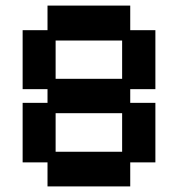

<svg xmlns="http://www.w3.org/2000/svg" viewBox="-20 -656 637 687"><path d="M150 11V-75H61V-288H150V-337H61V-548H150V-636H446V-548H536V-337H446V-288H536V-75H446V11ZM179 -113H417V-251H179ZM179 -374H417V-511H179Z"/></svg>

Font: Pixelify Sans SemiBold
Style: Regular
Weight: 600
Designer: Stefie Justprince
Foundry: Typecalism Foundryline
Version: Version 1.000